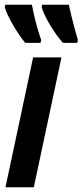

<svg xmlns="http://www.w3.org/2000/svg" viewBox="-29 -786 347 806"><path d="M235 -606H295L298 -618C280 -680 268 -729 260 -766H148L146 -756C156 -718 196 -651 235 -606ZM77 -606H141L144 -618C128 -661 113 -722 105 -766H-7L-9 -756C0 -720 43 -647 77 -606ZM-6 0H113L229 -545H110Z"/></svg>

Font: Noto Sans ExtraCondensed
Style: Bold Italic
Weight: 700
Width: 2
Italic angle: -12°
Designer: Monotype Design Team
Foundry: Monotype Imaging Inc.
Version: Version 2.013